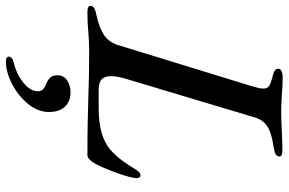

<svg xmlns="http://www.w3.org/2000/svg" viewBox="-209 -511 974 648"><g transform="rotate(90 278.0 -187.0)"><path d="M-26 -7Q-26 -20 7 -26Q48 -35 72 -51Q96 -67 106 -98L247 -557Q253 -578 253 -589Q253 -603 243 -609Q233 -615 208 -621Q186 -626 186 -639Q186 -646 194 -650Q202 -654 214 -654Q248 -654 277 -651Q313 -649 331 -649Q352 -649 394 -651Q438 -653 463 -653Q482 -653 482 -643Q482 -634 474 -630Q466 -626 448 -623Q405 -617 382.5 -603.5Q360 -590 351 -562L220 -125Q211 -95 211 -75Q211 -53 222 -43Q233 -33 257 -33H321Q414 -33 460 -73Q479 -90 494.5 -110.5Q510 -131 528 -161Q533 -168 536.5 -171Q540 -174 546 -174Q555 -174 555 -160Q555 -142 535.5 -88.5Q516 -35 501 -12Q488 5 478 5Q415 5 367.5 4Q320 3 289 2Q201 -1 126 -1Q110 -1 90.5 0Q71 1 61 2Q30 5 -5 5Q-28 5 -26 -7ZM145 270Q145 265 150 260.5Q155 256 164 254Q203 245 232.5 221.5Q262 198 262 172Q262 161 255 154.5Q248 148 235 143Q222 138 215 129.5Q208 121 208 106Q208 86 224.5 74Q241 62 267 62Q296 62 314 81Q332 100 332 135Q332 172 304.5 205.5Q277 239 237 259.5Q197 280 162 280Q145 280 145 270Z"/></g></svg>

Font: EB Garamond Medium
Style: Italic
Weight: 500
Italic angle: -17.2°
Designer: Georg Duffner and Octavio Pardo
Foundry: Georg Duffner
Version: Version 1.000